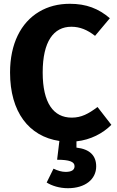

<svg xmlns="http://www.w3.org/2000/svg" viewBox="-20 -730 615 1012"><path d="M383 15C458 7 522 -27 567 -72L494 -166C446 -130 409 -110 358 -110C262 -110 205 -187 205 -348C205 -512 263 -589 356 -589C401 -589 440 -573 481 -541L559 -634C499 -685 435 -710 348 -710C287 -710 233 -696 186 -668C90 -611 33 -499 33 -348C33 -140 132 -11 293 13L281 112C345 112 373 122 373 146C373 166 357 176 326 176C306 176 285 170 262 159L226 232C253 249 293 262 338 262C429 262 487 215 487 147C487 91 454 56 383 48Z"/></svg>

Font: Fira Sans
Style: Bold
Weight: 700
Designer: Carrois Corporate & Edenspiekermann AG
Foundry: Carrois Corporate GbR & Edenspiekermann AG
Version: Version 4.203